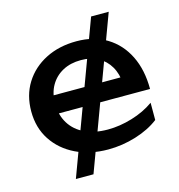

<svg xmlns="http://www.w3.org/2000/svg" viewBox="-117 -789 943 1011"><g transform="rotate(-15 355.0 -283.0)"><path d="M471 -686H567L268 120H172ZM378 14Q279 14 202 -23.5Q125 -61 81 -128Q37 -195 37 -284Q37 -372 78.5 -438.5Q120 -505 193.5 -542.5Q267 -580 362 -580Q457 -580 526.5 -537.5Q596 -495 634 -418Q672 -341 672 -237H139V-336H607L542 -299Q539 -355 515.5 -395Q492 -435 452.5 -456.5Q413 -478 359 -478Q302 -478 259.5 -455Q217 -432 193 -390.5Q169 -349 169 -292Q169 -229 197.5 -183Q226 -137 278.5 -112.5Q331 -88 403 -88Q468 -88 536 -108.5Q604 -129 656 -166V-72Q604 -32 529.5 -9Q455 14 378 14Z"/></g></svg>

Font: Unbounded
Style: Regular
Weight: 400
Designer: Luke Prowse, Jean-Baptiste Morizot, Fátima Lázaro, Florian Runge
Foundry: NaN
Version: Version 1.701;gftools[0.9.28.dev5+ged2979d]